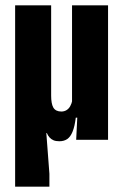

<svg xmlns="http://www.w3.org/2000/svg" viewBox="-20 -522 460 717"><path d="M383.5 -502V0H264.5L269.5 -102.5L249 -104V-502ZM171 -165Q171 -150 173 -138.8Q175 -127.5 179.2 -120.2Q183.5 -113 191 -109.2Q198.5 -105.5 209 -105.5Q220 -105.5 228.5 -110.8Q237 -116 242.2 -125.5Q247.5 -135 250 -147L290.5 -82.5H263Q259 -50 251.2 -30.8Q243.5 -11.5 231.5 -3Q219.5 5.5 201.5 5.5Q188.5 5.5 179.8 1.8Q171 -2 165 -8.8Q159 -15.5 155 -25H153L164.5 127V175H36.5V-502H171Z"/></svg>

Font: Anek Latin Condensed
Style: Bold
Weight: 700
Width: 3
Designer: Yesha Goshar
Foundry: Ek Type
Version: Version 1.003